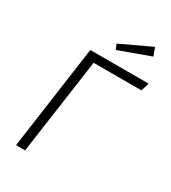

<svg xmlns="http://www.w3.org/2000/svg" viewBox="-212 -993 979 1100"><g transform="rotate(30 278.0 -443.0)"><path d="M539 -631H223L134 0H74L170 -685H556ZM502 -833 296 -758 282 -792 482 -886Z"/></g></svg>

Font: Fira Sans Light
Style: Italic
Weight: 300
Italic angle: -8°
Designer: bBox Type GmbH & Carrois Corporate GbR & Edenspiekermann AG
Foundry: bBox Type GmbH & Carrois Corporate GbR & Edenspiekermann AG
Version: Version 4.301